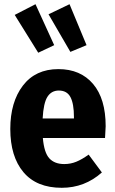

<svg xmlns="http://www.w3.org/2000/svg" viewBox="-20 -877 549 914"><path d="M480 -220H184Q190 -150 215 -123Q240 -96 286 -96Q316 -96 343 -107Q370 -118 402 -141L465 -56Q383 17 274 17Q154 17 91.5 -57.5Q29 -132 29 -263Q29 -391 89 -469.5Q149 -548 258 -548Q363 -548 423 -477.5Q483 -407 483 -276Q483 -268 480 -220ZM332 -320Q332 -383 315.5 -414.5Q299 -446 260 -446Q225 -446 206 -416.5Q187 -387 183 -313H332ZM238 -662 162 -626 50 -806 149 -857ZM392 -662 315 -630 211 -809 311 -857Z"/></svg>

Font: Fira Sans Condensed
Style: Bold
Weight: 700
Width: 3
Designer: bBox Type GmbH & Carrois Corporate GbR & Edenspiekermann AG
Foundry: bBox Type GmbH & Carrois Corporate GbR & Edenspiekermann AG
Version: Version 4.301